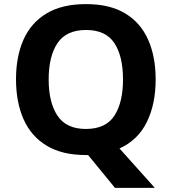

<svg xmlns="http://www.w3.org/2000/svg" viewBox="-20 -745 836 935"><path d="M738 -358Q738 -238 695 -150.5Q652 -63 562 -22L734 170H540L409 10H398Q282 10 206.5 -36Q131 -82 94.5 -165Q58 -248 58 -359Q58 -470 94.5 -552Q131 -634 206.5 -679.5Q282 -725 399 -725Q515 -725 590 -679.5Q665 -634 701.5 -551.5Q738 -469 738 -358ZM217 -358Q217 -246 260 -181.5Q303 -117 398 -117Q495 -117 537 -181.5Q579 -246 579 -358Q579 -471 537 -535Q495 -599 399 -599Q303 -599 260 -535Q217 -471 217 -358Z"/></svg>

Font: Noto Sans Bengali UI
Style: Bold
Weight: 700
Designer: Jelle Bosma - Monotype Design Team
Foundry: Monotype Imaging Inc.
Version: Version 2.003; ttfautohint (v1.8.4.7-5d5b)